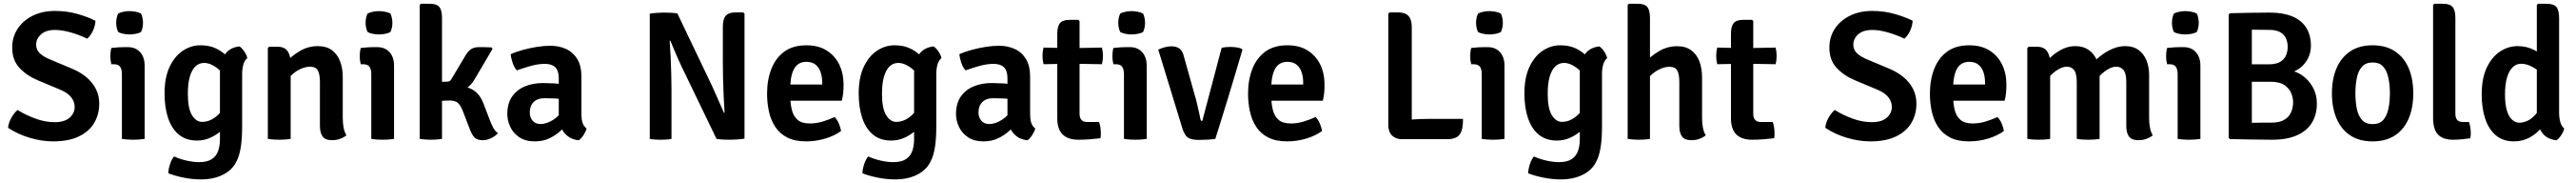

<svg xmlns="http://www.w3.org/2000/svg" viewBox="-20 -756 14043 996"><path d="M24 -60.5Q26.5 -88 41.8 -114.8Q57 -141.5 75.5 -157.5Q119 -130.5 172.2 -110.8Q225.5 -91 277.5 -91Q331.5 -91 359.2 -115.2Q387 -139.5 387 -174Q387 -202 368.5 -226.2Q350 -250.5 307 -268.5L186 -319Q123.5 -345.5 85 -387.8Q46.5 -430 46.5 -497Q46.5 -555 76.5 -600Q106.5 -645 159.2 -670.8Q212 -696.5 279 -696.5Q345 -696.5 403.2 -679.8Q461.5 -663 500.5 -643Q499 -615.5 486.8 -589Q474.5 -562.5 455.5 -545.5Q416.5 -564.5 368 -578.8Q319.5 -593 280.5 -593Q230 -593 203.5 -569Q177 -545 177 -513Q177 -485.5 196 -467Q215 -448.5 250.5 -433.5L371 -383Q416 -364.5 449.8 -336.8Q483.5 -309 502.2 -272.8Q521 -236.5 521 -192Q521 -133.5 493.5 -87Q466 -40.5 410 -13.5Q354 13.5 269.5 13.5Q207.5 13.5 142 -6Q76.5 -25.5 24 -60.5Z M768.5 0Q741.5 4.5 706.5 4.5Q672 4.5 644.5 0V-352.5Q644.5 -378.5 634.8 -392.5Q625 -406.5 599 -406.5H587Q581.5 -427.5 581.5 -449.5Q581.5 -460.5 582.8 -472Q584 -483.5 587 -495Q607 -497.5 626.8 -498.5Q646.5 -499.5 659.5 -499.5H676.5Q719 -499.5 743.8 -472.2Q768.5 -445 768.5 -398.5ZM613.5 -632Q613.5 -659.5 624 -682Q634.5 -688 652 -691.8Q669.5 -695.5 686.5 -695.5Q702.5 -695.5 721 -691.8Q739.5 -688 749 -682Q754 -671.5 756.8 -657.8Q759.5 -644 759.5 -632Q759.5 -605 749 -582Q740 -576 721.2 -572.2Q702.5 -568.5 686.5 -568.5Q669.5 -568.5 651.5 -572.2Q633.5 -576 624 -582Q613.5 -605 613.5 -632Z M1328 -439.5Q1313 -427.5 1306.5 -404.2Q1300 -381 1300 -353.5V-70.5Q1300 -8 1294.2 34Q1288.5 76 1277.5 103.8Q1266.5 131.5 1251 151.5Q1224.5 184 1179.5 202.2Q1134.5 220.5 1076.5 220.5Q1030 220.5 982 211Q934 201.5 897.5 187Q898 164.5 906.8 137.8Q915.5 111 929 95.5Q961 110 997.5 118.2Q1034 126.5 1065 126.5Q1110 126.5 1134.8 110Q1159.5 93.5 1169.2 65.5Q1179 37.5 1179 2.5V-364Q1179 -418 1204.5 -457.5Q1230 -497 1285.5 -503.5Q1299 -494.5 1312 -475.5Q1325 -456.5 1328 -439.5ZM877 -247Q877 -334.5 905 -393Q933 -451.5 977.5 -480.5Q1022 -509.5 1072 -509.5Q1118 -509.5 1150.8 -495.2Q1183.5 -481 1206.5 -459.8Q1229.5 -438.5 1244.5 -417L1226 -313.5Q1198.5 -359.5 1162.2 -386.5Q1126 -413.5 1092.5 -413.5Q1065.5 -413.5 1045.5 -394.8Q1025.5 -376 1014.8 -338.8Q1004 -301.5 1004 -246.5Q1004 -165 1026.8 -128.8Q1049.5 -92.5 1082 -92.5Q1118 -92.5 1151.5 -116.5Q1185 -140.5 1205 -181L1223.5 -89.5Q1208.5 -64.5 1183 -42.2Q1157.5 -20 1124.5 -5.5Q1091.5 9 1053.5 9Q994.5 9 955.2 -23.2Q916 -55.5 896.5 -113.2Q877 -171 877 -247Z M1494 -501.5Q1531 -501.5 1547.8 -477.5Q1564.5 -453.5 1564.5 -412V0Q1538 4.5 1503 4.5Q1468 4.5 1440 0V-494.5L1447 -501.5ZM1848.5 -113.5Q1848.5 -86 1853 -61.8Q1857.5 -37.5 1868.5 -19.5Q1854.5 -8 1834 -0.5Q1813.5 7 1790.5 7Q1753.5 7 1738.8 -13Q1724 -33 1724 -70.5V-309Q1724 -352.5 1712.8 -372.8Q1701.5 -393 1669.5 -393Q1648.5 -393 1622.8 -382.5Q1597 -372 1573.5 -351.2Q1550 -330.5 1534 -299.5V-413.5Q1568 -450.5 1613.8 -477.8Q1659.5 -505 1713 -505Q1759.5 -505 1789.5 -482.8Q1819.5 -460.5 1834 -422.2Q1848.5 -384 1848.5 -335.5Z M2128 0Q2101 4.5 2066 4.5Q2031.5 4.5 2004 0V-352.5Q2004 -378.5 1994.2 -392.5Q1984.5 -406.5 1958.5 -406.5H1946.5Q1941 -427.5 1941 -449.5Q1941 -460.5 1942.2 -472Q1943.5 -483.5 1946.5 -495Q1966.5 -497.5 1986.2 -498.5Q2006 -499.5 2019 -499.5H2036Q2078.5 -499.5 2103.2 -472.2Q2128 -445 2128 -398.5ZM1973 -632Q1973 -659.5 1983.5 -682Q1994 -688 2011.5 -691.8Q2029 -695.5 2046 -695.5Q2062 -695.5 2080.5 -691.8Q2099 -688 2108.5 -682Q2113.5 -671.5 2116.2 -657.8Q2119 -644 2119 -632Q2119 -605 2108.5 -582Q2099.5 -576 2080.8 -572.2Q2062 -568.5 2046 -568.5Q2029 -568.5 2011 -572.2Q1993 -576 1983.5 -582Q1973 -605 1973 -632Z M2389.5 0Q2363.5 4.5 2328.5 4.5Q2296 4.5 2268 0V-729L2275 -735.5H2322.5Q2361 -735.5 2375.2 -717.8Q2389.5 -700 2389.5 -658.5ZM2646.5 -112Q2658.5 -78.5 2669.2 -60Q2680 -41.5 2694.5 -31Q2680.5 -15.5 2657.8 -4.2Q2635 7 2611.5 7Q2581 7 2566.5 -8Q2552 -23 2540 -55.5L2504 -149Q2490.5 -185 2474.8 -197Q2459 -209 2430 -209Q2412.5 -209 2397.2 -207.8Q2382 -206.5 2364.5 -204.5L2327 -200.5V-288H2470Q2524 -288 2560.2 -265.5Q2596.5 -243 2616 -191.5ZM2568.5 -326.5Q2547.5 -288 2512 -270Q2476.5 -252 2425 -252H2340.5V-309.5L2416.5 -311.5Q2426 -311.5 2431.5 -315Q2437 -318.5 2442 -327.5L2515.5 -450.5Q2529 -474.5 2546 -487Q2563 -499.5 2591 -499.5Q2610.5 -499.5 2626 -499.2Q2641.5 -499 2659 -498L2665 -490Z M2745.5 -135.5Q2745.5 -193.5 2772 -231Q2798.5 -268.5 2842.5 -286.2Q2886.5 -304 2939.5 -304Q2965.5 -304 3000.5 -302.2Q3035.5 -300.5 3064.5 -294V-213Q3039.5 -218.5 3007.5 -220Q2975.5 -221.5 2950 -221.5Q2909.5 -221.5 2888.8 -200.5Q2868 -179.5 2868 -144Q2868 -117.5 2883.2 -99.2Q2898.5 -81 2926.5 -81Q2960.5 -81 2997.5 -105Q3034.5 -129 3059.5 -174L3078 -86.5Q3059 -64.5 3033.2 -41.5Q3007.5 -18.5 2973.2 -2.5Q2939 13.5 2895 13.5Q2844.5 13.5 2811.2 -8.8Q2778 -31 2761.8 -65.2Q2745.5 -99.5 2745.5 -135.5ZM3177.5 -56.5Q3173 -39.5 3160.8 -20.5Q3148.5 -1.5 3135 7.5Q3098.5 3.5 3075.5 -14.5Q3052.5 -32.5 3040.8 -57.8Q3029 -83 3026 -109.5V-330Q3026 -371.5 3006.8 -390Q2987.5 -408.5 2950.5 -408.5Q2915 -408.5 2875.8 -397.8Q2836.5 -387 2797.5 -373Q2783.5 -388 2774.8 -413.2Q2766 -438.5 2764 -461.5Q2794.5 -474.5 2832 -484.8Q2869.5 -495 2908.2 -501Q2947 -507 2980 -507Q3027 -507 3065.5 -489.5Q3104 -472 3126.8 -435Q3149.5 -398 3149.5 -338V-134Q3149.5 -108 3155.2 -89Q3161 -70 3177.5 -56.5Z M3522 -681.5Q3537 -684.5 3560.8 -686Q3584.5 -687.5 3597.5 -687.5Q3611.5 -687.5 3632.2 -686.8Q3653 -686 3672.5 -683L3640 -536L3630.5 -534Q3633.5 -496 3635.8 -448.8Q3638 -401.5 3639.2 -354Q3640.5 -306.5 3640.5 -267.5V0Q3625 3 3609.8 3.8Q3594.5 4.5 3582 4.5Q3570.5 4.5 3553.8 3.8Q3537 3 3522 0ZM3695 -395Q3677 -433 3662 -468.8Q3647 -504.5 3634 -535L3575 -605L3672.5 -683L3861.5 -288.5Q3880.5 -247.5 3897 -209Q3913.5 -170.5 3927 -141L3990.5 -72.5L3886 0ZM4038.5 -682V-1.5Q4023 1.5 3999.8 3Q3976.5 4.5 3961.5 4.5Q3946 4.5 3926 3.8Q3906 3 3886 0L3920.5 -140L3930 -142.5Q3927 -185 3924.8 -234.2Q3922.5 -283.5 3921.5 -330Q3920.5 -376.5 3920.5 -411V-610Q3920.5 -652.5 3936.5 -670.5Q3952.5 -688.5 3990.5 -688.5H4031.5Z M4240 -208V-296H4462V-308Q4462 -338.5 4453.2 -363.8Q4444.5 -389 4425.8 -404.2Q4407 -419.5 4375.5 -419.5Q4330.5 -419.5 4309.2 -381.8Q4288 -344 4288 -273.5V-236Q4288 -194 4296.2 -159.5Q4304.5 -125 4327.2 -104.5Q4350 -84 4394 -84Q4430 -84 4464 -94.2Q4498 -104.5 4529.5 -119Q4544 -105 4553 -83.2Q4562 -61.5 4565 -43Q4528.5 -16.5 4477.8 -1.5Q4427 13.5 4374.5 13.5Q4312.5 13.5 4271.2 -7.8Q4230 -29 4206 -65.8Q4182 -102.5 4171.8 -149Q4161.5 -195.5 4161.5 -246Q4161.5 -321 4184.8 -380.5Q4208 -440 4255.2 -474.8Q4302.5 -509.5 4376 -509.5Q4441.5 -509.5 4486.5 -481.2Q4531.5 -453 4555 -404.8Q4578.5 -356.5 4578.5 -296.5Q4578.5 -269 4576.5 -249.8Q4574.5 -230.5 4569 -208Z M5112 -439.5Q5097 -427.5 5090.5 -404.2Q5084 -381 5084 -353.5V-70.5Q5084 -8 5078.2 34Q5072.5 76 5061.5 103.8Q5050.5 131.5 5035 151.5Q5008.5 184 4963.5 202.2Q4918.5 220.5 4860.5 220.5Q4814 220.5 4766 211Q4718 201.5 4681.5 187Q4682 164.5 4690.8 137.8Q4699.5 111 4713 95.5Q4745 110 4781.5 118.2Q4818 126.5 4849 126.5Q4894 126.5 4918.8 110Q4943.5 93.5 4953.2 65.5Q4963 37.5 4963 2.5V-364Q4963 -418 4988.5 -457.5Q5014 -497 5069.5 -503.5Q5083 -494.5 5096 -475.5Q5109 -456.5 5112 -439.5ZM4661 -247Q4661 -334.5 4689 -393Q4717 -451.5 4761.5 -480.5Q4806 -509.5 4856 -509.5Q4902 -509.5 4934.8 -495.2Q4967.5 -481 4990.5 -459.8Q5013.5 -438.5 5028.5 -417L5010 -313.5Q4982.5 -359.5 4946.2 -386.5Q4910 -413.5 4876.5 -413.5Q4849.5 -413.5 4829.5 -394.8Q4809.5 -376 4798.8 -338.8Q4788 -301.5 4788 -246.5Q4788 -165 4810.8 -128.8Q4833.5 -92.5 4866 -92.5Q4902 -92.5 4935.5 -116.5Q4969 -140.5 4989 -181L5007.5 -89.5Q4992.5 -64.5 4967 -42.2Q4941.5 -20 4908.5 -5.5Q4875.5 9 4837.5 9Q4778.5 9 4739.2 -23.2Q4700 -55.5 4680.5 -113.2Q4661 -171 4661 -247Z M5191.5 -135.5Q5191.5 -193.5 5218 -231Q5244.5 -268.5 5288.5 -286.2Q5332.5 -304 5385.5 -304Q5411.5 -304 5446.5 -302.2Q5481.5 -300.5 5510.5 -294V-213Q5485.5 -218.5 5453.5 -220Q5421.5 -221.5 5396 -221.5Q5355.5 -221.5 5334.8 -200.5Q5314 -179.5 5314 -144Q5314 -117.5 5329.2 -99.2Q5344.5 -81 5372.5 -81Q5406.5 -81 5443.5 -105Q5480.5 -129 5505.5 -174L5524 -86.5Q5505 -64.5 5479.2 -41.5Q5453.5 -18.5 5419.2 -2.5Q5385 13.5 5341 13.5Q5290.5 13.5 5257.2 -8.8Q5224 -31 5207.8 -65.2Q5191.5 -99.5 5191.5 -135.5ZM5623.5 -56.5Q5619 -39.5 5606.8 -20.5Q5594.5 -1.5 5581 7.5Q5544.5 3.5 5521.5 -14.5Q5498.5 -32.5 5486.8 -57.8Q5475 -83 5472 -109.5V-330Q5472 -371.5 5452.8 -390Q5433.5 -408.5 5396.5 -408.5Q5361 -408.5 5321.8 -397.8Q5282.5 -387 5243.5 -373Q5229.5 -388 5220.8 -413.2Q5212 -438.5 5210 -461.5Q5240.5 -474.5 5278 -484.8Q5315.5 -495 5354.2 -501Q5393 -507 5426 -507Q5473 -507 5511.5 -489.5Q5550 -472 5572.8 -435Q5595.5 -398 5595.5 -338V-134Q5595.5 -108 5601.2 -89Q5607 -70 5623.5 -56.5Z M5743.5 -571Q5743.5 -612.5 5758.2 -630.2Q5773 -648 5811 -648H5858.5L5865 -641.5V-136.5Q5865 -116 5874.8 -104Q5884.5 -92 5907.5 -92H5971.5Q5981 -63.5 5981 -31Q5981 -24.5 5980.8 -17.2Q5980.5 -10 5978.5 -3.5Q5952.5 -0.5 5921 2Q5889.5 4.5 5860 4.5Q5802 4.5 5772.8 -24.2Q5743.5 -53 5743.5 -112.5ZM5987 -497Q5992.5 -474 5992.5 -452.5Q5992.5 -428.5 5987 -406.5L5814 -409.5L5668.5 -406.5Q5663 -428.5 5663 -452.5Q5663 -474 5668.5 -497L5816.5 -494Z M6231 0Q6204 4.5 6169 4.5Q6134.5 4.5 6107 0V-352.5Q6107 -378.5 6097.2 -392.5Q6087.5 -406.5 6061.5 -406.5H6049.5Q6044 -427.5 6044 -449.5Q6044 -460.5 6045.2 -472Q6046.5 -483.5 6049.5 -495Q6069.5 -497.5 6089.2 -498.5Q6109 -499.5 6122 -499.5H6139Q6181.5 -499.5 6206.2 -472.2Q6231 -445 6231 -398.5ZM6076 -632Q6076 -659.5 6086.5 -682Q6097 -688 6114.5 -691.8Q6132 -695.5 6149 -695.5Q6165 -695.5 6183.5 -691.8Q6202 -688 6211.5 -682Q6216.5 -671.5 6219.2 -657.8Q6222 -644 6222 -632Q6222 -605 6211.5 -582Q6202.5 -576 6183.8 -572.2Q6165 -568.5 6149 -568.5Q6132 -568.5 6114 -572.2Q6096 -576 6086.5 -582Q6076 -605 6076 -632Z M6639.5 -495.5Q6651 -498.5 6662.8 -499.5Q6674.5 -500.5 6685.5 -500.5Q6701.5 -500.5 6718.2 -498.5Q6735 -496.5 6749 -490.5L6753 -485.5Q6736.5 -429.5 6716.5 -362.5Q6696.5 -295.5 6676 -228.2Q6655.5 -161 6637 -101.5Q6618.5 -42 6605 0Q6584.5 3 6560.2 4.2Q6536 5.5 6513 5.5Q6477 5.5 6457.2 -6.2Q6437.5 -18 6425 -59L6294 -486Q6312.5 -494.5 6330.8 -499.2Q6349 -504 6364.5 -504Q6392.5 -504 6409.5 -491.8Q6426.5 -479.5 6434 -448L6492 -241.5Q6499 -219 6505 -193.2Q6511 -167.5 6516.2 -144.2Q6521.5 -121 6524.5 -105.5Q6525.5 -97.5 6534 -97.5Z M6862 -208V-296H7084V-308Q7084 -338.5 7075.2 -363.8Q7066.5 -389 7047.8 -404.2Q7029 -419.5 6997.5 -419.5Q6952.5 -419.5 6931.2 -381.8Q6910 -344 6910 -273.5V-236Q6910 -194 6918.2 -159.5Q6926.5 -125 6949.2 -104.5Q6972 -84 7016 -84Q7052 -84 7086 -94.2Q7120 -104.5 7151.5 -119Q7166 -105 7175 -83.2Q7184 -61.5 7187 -43Q7150.5 -16.5 7099.8 -1.5Q7049 13.5 6996.5 13.5Q6934.5 13.5 6893.2 -7.8Q6852 -29 6828 -65.8Q6804 -102.5 6793.8 -149Q6783.5 -195.5 6783.5 -246Q6783.5 -321 6806.8 -380.5Q6830 -440 6877.2 -474.8Q6924.5 -509.5 6998 -509.5Q7063.5 -509.5 7108.5 -481.2Q7153.5 -453 7177 -404.8Q7200.5 -356.5 7200.5 -296.5Q7200.5 -269 7198.5 -249.8Q7196.5 -230.5 7191 -208Z M7676 1.5H7622Q7589 1.5 7568.5 -18.5Q7548 -38.5 7548 -75V-681.5L7555 -688.5H7602.5Q7640.5 -688.5 7658.2 -669Q7676 -649.5 7676 -607ZM7955.5 -109Q7955.5 -46 7935.8 -22.2Q7916 1.5 7869.5 1.5H7622L7555 -91.5Q7609 -100.5 7665 -104.8Q7721 -109 7767 -109Z M8181.5 0Q8154.5 4.5 8119.5 4.5Q8085 4.5 8057.5 0V-352.5Q8057.5 -378.5 8047.8 -392.5Q8038 -406.5 8012 -406.5H8000Q7994.5 -427.5 7994.5 -449.5Q7994.5 -460.5 7995.8 -472Q7997 -483.5 8000 -495Q8020 -497.5 8039.8 -498.5Q8059.5 -499.5 8072.5 -499.5H8089.5Q8132 -499.5 8156.8 -472.2Q8181.5 -445 8181.5 -398.5ZM8026.5 -632Q8026.5 -659.5 8037 -682Q8047.5 -688 8065 -691.8Q8082.5 -695.5 8099.5 -695.5Q8115.5 -695.5 8134 -691.8Q8152.5 -688 8162 -682Q8167 -671.5 8169.8 -657.8Q8172.5 -644 8172.5 -632Q8172.5 -605 8162 -582Q8153 -576 8134.2 -572.2Q8115.5 -568.5 8099.5 -568.5Q8082.5 -568.5 8064.5 -572.2Q8046.5 -576 8037 -582Q8026.5 -605 8026.5 -632Z M8741 -439.5Q8726 -427.5 8719.5 -404.2Q8713 -381 8713 -353.5V-70.5Q8713 -8 8707.2 34Q8701.5 76 8690.5 103.8Q8679.5 131.5 8664 151.5Q8637.5 184 8592.5 202.2Q8547.5 220.5 8489.5 220.5Q8443 220.5 8395 211Q8347 201.5 8310.5 187Q8311 164.5 8319.8 137.8Q8328.5 111 8342 95.5Q8374 110 8410.5 118.2Q8447 126.5 8478 126.5Q8523 126.5 8547.8 110Q8572.5 93.5 8582.2 65.5Q8592 37.5 8592 2.5V-364Q8592 -418 8617.5 -457.5Q8643 -497 8698.5 -503.5Q8712 -494.5 8725 -475.5Q8738 -456.5 8741 -439.5ZM8290 -247Q8290 -334.5 8318 -393Q8346 -451.5 8390.5 -480.5Q8435 -509.5 8485 -509.5Q8531 -509.5 8563.8 -495.2Q8596.5 -481 8619.5 -459.8Q8642.5 -438.5 8657.5 -417L8639 -313.5Q8611.5 -359.5 8575.2 -386.5Q8539 -413.5 8505.5 -413.5Q8478.5 -413.5 8458.5 -394.8Q8438.5 -376 8427.8 -338.8Q8417 -301.5 8417 -246.5Q8417 -165 8439.8 -128.8Q8462.5 -92.5 8495 -92.5Q8531 -92.5 8564.5 -116.5Q8598 -140.5 8618 -181L8636.5 -89.5Q8621.5 -64.5 8596 -42.2Q8570.5 -20 8537.5 -5.5Q8504.5 9 8466.5 9Q8407.5 9 8368.2 -23.2Q8329 -55.5 8309.5 -113.2Q8290 -171 8290 -247Z M8974.5 0Q8948.5 4.5 8913.5 4.5Q8882 4.5 8853 0V-729L8860 -735.5H8907.5Q8946 -735.5 8960.2 -717.8Q8974.5 -700 8974.5 -658.5ZM9258.5 -113.5Q9258.5 -86 9263 -61.8Q9267.5 -37.5 9278.5 -19.5Q9265 -8 9244.5 -0.5Q9224 7 9201 7Q9164 7 9149.2 -13Q9134.5 -33 9134.5 -70.5V-308.5Q9134.5 -352.5 9123.2 -372.5Q9112 -392.5 9080 -392.5Q9058.5 -392.5 9032.8 -381.8Q9007 -371 8983.5 -350.2Q8960 -329.5 8944.5 -299.5V-413.5Q8978 -450.5 9023.8 -477.5Q9069.5 -504.5 9123 -504.5Q9169.5 -504.5 9199.5 -482.2Q9229.5 -460 9244 -421.8Q9258.5 -383.5 9258.5 -334.5Z M9416 -571Q9416 -612.5 9430.8 -630.2Q9445.5 -648 9483.5 -648H9531L9537.5 -641.5V-136.5Q9537.5 -116 9547.2 -104Q9557 -92 9580 -92H9644Q9653.5 -63.5 9653.5 -31Q9653.5 -24.5 9653.2 -17.2Q9653 -10 9651 -3.5Q9625 -0.5 9593.5 2Q9562 4.5 9532.5 4.5Q9474.5 4.5 9445.2 -24.2Q9416 -53 9416 -112.5ZM9659.5 -497Q9665 -474 9665 -452.5Q9665 -428.5 9659.5 -406.5L9486.5 -409.5L9341 -406.5Q9335.5 -428.5 9335.5 -452.5Q9335.5 -474 9341 -497L9489 -494Z M9930 -60.5Q9932.5 -88 9947.8 -114.8Q9963 -141.5 9981.5 -157.5Q10025 -130.5 10078.2 -110.8Q10131.5 -91 10183.5 -91Q10237.5 -91 10265.2 -115.2Q10293 -139.5 10293 -174Q10293 -202 10274.5 -226.2Q10256 -250.5 10213 -268.5L10092 -319Q10029.5 -345.5 9991 -387.8Q9952.5 -430 9952.5 -497Q9952.5 -555 9982.5 -600Q10012.5 -645 10065.2 -670.8Q10118 -696.5 10185 -696.5Q10251 -696.5 10309.2 -679.8Q10367.5 -663 10406.5 -643Q10405 -615.5 10392.8 -589Q10380.5 -562.5 10361.5 -545.5Q10322.5 -564.5 10274 -578.8Q10225.5 -593 10186.5 -593Q10136 -593 10109.5 -569Q10083 -545 10083 -513Q10083 -485.5 10102 -467Q10121 -448.5 10156.5 -433.5L10277 -383Q10322 -364.5 10355.8 -336.8Q10389.5 -309 10408.2 -272.8Q10427 -236.5 10427 -192Q10427 -133.5 10399.5 -87Q10372 -40.5 10316 -13.5Q10260 13.5 10175.5 13.5Q10113.5 13.5 10048 -6Q9982.5 -25.5 9930 -60.5Z M10579 -208V-296H10801V-308Q10801 -338.5 10792.2 -363.8Q10783.5 -389 10764.8 -404.2Q10746 -419.5 10714.5 -419.5Q10669.5 -419.5 10648.2 -381.8Q10627 -344 10627 -273.5V-236Q10627 -194 10635.2 -159.5Q10643.5 -125 10666.2 -104.5Q10689 -84 10733 -84Q10769 -84 10803 -94.2Q10837 -104.5 10868.5 -119Q10883 -105 10892 -83.2Q10901 -61.5 10904 -43Q10867.5 -16.5 10816.8 -1.5Q10766 13.5 10713.5 13.5Q10651.5 13.5 10610.2 -7.8Q10569 -29 10545 -65.8Q10521 -102.5 10510.8 -149Q10500.5 -195.5 10500.5 -246Q10500.5 -321 10523.8 -380.5Q10547 -440 10594.2 -474.8Q10641.5 -509.5 10715 -509.5Q10780.5 -509.5 10825.5 -481.2Q10870.5 -453 10894 -404.8Q10917.5 -356.5 10917.5 -296.5Q10917.5 -269 10915.5 -249.8Q10913.5 -230.5 10908 -208Z M11084.5 -501.5Q11122 -501.5 11139 -477.5Q11156 -453.5 11156 -412V0Q11129.5 4.5 11094.5 4.5Q11059.5 4.5 11031.5 0V-494.5L11038.5 -501.5ZM11301 -308Q11301 -356 11286.5 -374.5Q11272 -393 11247.5 -393Q11224 -393 11197.8 -377Q11171.5 -361 11149 -335.5Q11126.5 -310 11114.5 -281.5V-396Q11137 -425.5 11165.2 -450.2Q11193.5 -475 11226 -490Q11258.5 -505 11293 -505Q11336.5 -505 11366 -484.2Q11395.5 -463.5 11410.5 -428.2Q11425.5 -393 11425.5 -348.5V0Q11399 4.5 11363.5 4.5Q11329 4.5 11301 0ZM11571 -309Q11571 -357 11555.8 -375Q11540.5 -393 11516 -393Q11494 -393 11468 -377.2Q11442 -361.5 11419 -335.2Q11396 -309 11381 -278V-405Q11405 -432 11434.8 -454.8Q11464.5 -477.5 11498 -491.2Q11531.5 -505 11565 -505Q11609 -505 11637.8 -484Q11666.5 -463 11681 -427.5Q11695.5 -392 11695.5 -347.5V-113.5Q11695.5 -86 11700 -61.8Q11704.5 -37.5 11715.5 -19.5Q11701.5 -8 11681 -0.5Q11660.5 7 11637.5 7Q11600.5 7 11585.8 -13Q11571 -33 11571 -70.5Z M11975 0Q11948 4.5 11913 4.5Q11878.5 4.5 11851 0V-352.5Q11851 -378.5 11841.2 -392.5Q11831.5 -406.5 11805.5 -406.5H11793.5Q11788 -427.5 11788 -449.5Q11788 -460.5 11789.2 -472Q11790.5 -483.5 11793.5 -495Q11813.5 -497.5 11833.2 -498.5Q11853 -499.5 11866 -499.5H11883Q11925.5 -499.5 11950.2 -472.2Q11975 -445 11975 -398.5ZM11820 -632Q11820 -659.5 11830.5 -682Q11841 -688 11858.5 -691.8Q11876 -695.5 11893 -695.5Q11909 -695.5 11927.5 -691.8Q11946 -688 11955.5 -682Q11960.5 -671.5 11963.2 -657.8Q11966 -644 11966 -632Q11966 -605 11955.5 -582Q11946.5 -576 11927.8 -572.2Q11909 -568.5 11893 -568.5Q11876 -568.5 11858 -572.2Q11840 -576 11830.5 -582Q11820 -605 11820 -632Z M12136 -684Q12193 -685.5 12247.2 -686.5Q12301.5 -687.5 12353 -687.5Q12425 -687.5 12475.2 -667Q12525.5 -646.5 12551.5 -606Q12577.5 -565.5 12577.5 -506.5Q12577.5 -469 12560.8 -436.8Q12544 -404.5 12515 -383.5Q12486 -362.5 12449.5 -358.5V-373.5Q12491 -372 12527.5 -347.5Q12564 -323 12587 -282.8Q12610 -242.5 12610 -193Q12610 -132 12582.8 -87.8Q12555.5 -43.5 12501.2 -19.5Q12447 4.5 12366.5 4.5Q12307.5 4.5 12251.5 3.2Q12195.5 2 12136 1L12129.5 -5.5V-677.5ZM12255.5 -87.5Q12284 -88.5 12311.5 -88.5Q12339 -88.5 12362 -88.5Q12399 -88.5 12422.2 -99Q12445.5 -109.5 12458 -126.2Q12470.5 -143 12475.5 -162.2Q12480.5 -181.5 12480.5 -199.5Q12480.5 -223.5 12470 -249.2Q12459.5 -275 12433 -293Q12406.5 -311 12358 -311H12206V-406H12347Q12389 -406 12411.5 -420.2Q12434 -434.5 12442.5 -456.5Q12451 -478.5 12451 -500.5Q12451 -523 12442.8 -544.2Q12434.5 -565.5 12412.2 -579.5Q12390 -593.5 12348.5 -593.5Q12330.5 -593.5 12304 -593.8Q12277.5 -594 12255.5 -594.5Z M13135.5 -248Q13135.5 -170 13110.5 -111Q13085.5 -52 13036 -19.2Q12986.5 13.5 12913.5 13.5Q12840.5 13.5 12791.2 -19.5Q12742 -52.5 12717 -111.5Q12692 -170.5 12692 -248Q12692 -326 12717.2 -384.8Q12742.5 -443.5 12791.8 -476.5Q12841 -509.5 12913.5 -509.5Q12987 -509.5 13036.5 -476.2Q13086 -443 13110.8 -384.2Q13135.5 -325.5 13135.5 -248ZM12820 -248Q12820 -203.5 12827.5 -165.2Q12835 -127 12855.5 -103.8Q12876 -80.5 12914 -80.5Q12952.5 -80.5 12972.5 -103.8Q12992.5 -127 13000.2 -165.2Q13008 -203.5 13008 -248Q13008 -292 13000.2 -330.5Q12992.5 -369 12972.5 -392.5Q12952.5 -416 12914 -416Q12876 -416 12855.5 -392.5Q12835 -369 12827.5 -330.5Q12820 -292 12820 -248Z M13439 -92Q13449 -64 13449 -31Q13449 -24.5 13448.5 -17.2Q13448 -10 13446.5 -3.5Q13427 -0.5 13401.5 2Q13376 4.5 13352.5 4.5Q13296.5 4.5 13270 -24.2Q13243.5 -53 13243.5 -112.5V-729L13250 -735.5H13297.5Q13335.5 -735.5 13350.2 -717.8Q13365 -700 13365 -658.5V-137.5Q13365 -115 13374.8 -103.5Q13384.5 -92 13406 -92Z M13930.5 -142Q13930.5 -115.5 13937 -92Q13943.5 -68.5 13958.5 -56.5Q13954.5 -39.5 13942 -20.5Q13929.5 -1.5 13916 7.5Q13860.5 1.5 13834.8 -38.2Q13809 -78 13809 -131.5V-729L13815.5 -735.5H13863Q13901 -735.5 13915.8 -717.8Q13930.5 -700 13930.5 -658.5ZM13508.5 -242Q13508.5 -330 13536.2 -388.2Q13564 -446.5 13608.8 -475.8Q13653.5 -505 13704 -505Q13753.5 -505 13793.5 -484.5Q13833.5 -464 13868 -440.5L13851 -347.5Q13822 -370.5 13788.8 -389.8Q13755.5 -409 13723.5 -409Q13697 -409 13677.2 -390Q13657.5 -371 13646.5 -333.8Q13635.5 -296.5 13635.5 -241.5Q13635.5 -187 13646.2 -153.2Q13657 -119.5 13675 -103.8Q13693 -88 13714.5 -88Q13735.5 -88 13760.5 -99.8Q13785.5 -111.5 13807.8 -139.8Q13830 -168 13843.5 -216L13870 -135Q13862.5 -98.5 13836.5 -64.2Q13810.5 -30 13771.2 -8.2Q13732 13.5 13684 13.5Q13625.5 13.5 13586.5 -18.8Q13547.5 -51 13528 -108.8Q13508.5 -166.5 13508.5 -242Z"/></svg>

Font: Signika Negative Light SemiBold
Style: Regular
Weight: 600
Version: Version 2.001